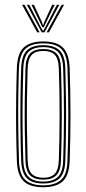

<svg xmlns="http://www.w3.org/2000/svg" viewBox="-20 -780 363 806"><path d="M161.5 6Q104.2 6 78.4 -20.2Q52.5 -46.5 50.8 -105.5Q48.5 -172.2 47.8 -235.8Q47 -299.2 47.8 -363.2Q48.5 -427.2 50.8 -494.8Q53 -557.2 80.6 -581.6Q108.2 -606 161.5 -606Q219.5 -606 244.9 -579.5Q270.2 -553 272.5 -493.8Q275.8 -394.2 275.9 -300Q276 -205.8 272.5 -104.8Q270.2 -42.8 242.8 -18.4Q215.2 6 161.5 6ZM161.5 -2Q209.2 -2 235.2 -23.9Q261.2 -45.8 263.2 -104.8Q266.8 -206 266.8 -298.9Q266.8 -391.8 263.2 -493.2Q261.8 -547.5 238.8 -572.8Q215.8 -598 161.5 -598Q110.8 -598 86.1 -574.2Q61.5 -550.5 59.5 -492.2Q57.5 -432.2 56.8 -369.8Q56 -307.2 56.8 -241.4Q57.5 -175.5 59.8 -105Q61.5 -46.5 87.2 -24.2Q113 -2 161.5 -2ZM161.5 -9.8Q113.8 -9.8 92.1 -32.6Q70.5 -55.5 68.8 -107.5Q66.8 -167.2 66 -230.9Q65.2 -294.5 65.9 -360.2Q66.5 -426 68.8 -492.5Q70.5 -546.5 93 -568.4Q115.5 -590.2 161.5 -590.2Q206.2 -590.2 229.4 -569.1Q252.5 -548 254.2 -494.2Q256.2 -429.5 257 -366.1Q257.8 -302.8 257.1 -238.5Q256.5 -174.2 254.2 -107Q252.8 -53.5 230.2 -31.6Q207.8 -9.8 161.5 -9.8ZM161.5 -17.8Q203 -17.8 223.4 -37.8Q243.8 -57.8 245.2 -107.2Q248.2 -195.2 248.5 -292.2Q248.8 -389.2 245.2 -492Q243.8 -542.2 223.2 -562.2Q202.8 -582.2 161.5 -582.2Q120 -582.2 99.8 -562Q79.5 -541.8 77.8 -492.2Q76 -434 75.1 -371.5Q74.2 -309 74.9 -242.9Q75.5 -176.8 77.8 -107.2Q79.5 -56.8 100.4 -37.2Q121.2 -17.8 161.5 -17.8ZM161.5 -25.8Q126.2 -25.8 107.2 -43.2Q88.2 -60.8 86.8 -107.5Q84.8 -172.5 84 -235.6Q83.2 -298.8 84 -362.4Q84.8 -426 86.8 -491.8Q88.2 -536.8 106.2 -555.5Q124.2 -574.2 161.5 -574.2Q197 -574.2 215.9 -556.6Q234.8 -539 236.2 -492Q239.2 -397.2 239.4 -300.5Q239.5 -203.8 236.2 -107.8Q234.8 -62.2 216.5 -44Q198.2 -25.8 161.5 -25.8ZM161.5 -33.8Q195 -33.8 210.4 -51Q225.8 -68.2 227 -108Q230 -199 230.2 -293.6Q230.5 -388.2 227 -491.8Q225.8 -534 209.5 -550.1Q193.2 -566.2 161.5 -566.2Q128 -566.2 112.6 -548.8Q97.2 -531.2 96 -491.2Q94 -426.5 93.2 -364.4Q92.5 -302.2 93.2 -239.1Q94 -176 96 -107.8Q97.2 -65.8 113.6 -49.8Q130 -33.8 161.5 -33.8ZM72.8 -759.8H83L146.2 -644.2H136.2ZM92.8 -759.8H103L151 -666.5L159.2 -652H162.5L170.5 -666.5L218.8 -759.8H229L166.8 -644.2H155ZM112.2 -759.8H122.5L156 -687.8L159.8 -675.5H162L165.8 -687.8L199.2 -759.8H209.5L171 -680.8L164 -665.5H157.8L150.5 -680.8ZM238.8 -759.8H248.8L185.5 -644.2H175.5Z"/></svg>

Font: Big Shoulders Inline Display Thin Light
Style: Regular
Weight: 300
Version: Version 2.002